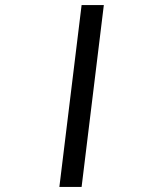

<svg xmlns="http://www.w3.org/2000/svg" viewBox="-20 -740 646 760"><path d="M303 0H215L303 -720H391Z"/></svg>

Font: DG Didot
Style: Bold Italic
Weight: 700
Designer: David Gatwood, Takis Katsoulidis, and George D. Matthiopoulos
Foundry: David Gatwood
Version: Version 1.0